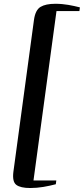

<svg xmlns="http://www.w3.org/2000/svg" viewBox="-20 -844 432 989"><path d="M135.5 124.5Q85.5 124.5 64 108.2Q42.5 92 49 41L155 -741.5Q162 -792.5 188.8 -808.5Q215.5 -824.5 265 -824.5Q283 -824.5 299.8 -823Q316.5 -821.5 332.2 -818.8Q348 -816 363 -812.8Q378 -809.5 391.5 -806L389 -787H271L152.5 85.5H270L267.5 105Q237.5 113 203.5 118.8Q169.5 124.5 135.5 124.5Z"/></svg>

Font: Merriweather 144pt SemiBold
Style: Italic
Weight: 600
Italic angle: -7.8°
Version: Version 2.101